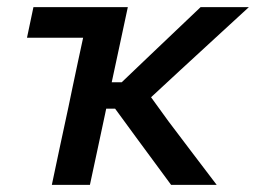

<svg xmlns="http://www.w3.org/2000/svg" viewBox="-20 -517 716 537"><path d="M125 0Q136.5 -54.5 147.2 -105Q158 -155.5 171.5 -218L182.5 -271Q191 -311 198.2 -345.2Q205.5 -379.5 212.5 -411.5H55.5L73.5 -497H337.5Q326 -443.5 315.2 -392.8Q304.5 -342 292.5 -287H320.5L398 -361Q433.5 -395 469.5 -429Q505.5 -463 541 -497H676Q628 -453 580.2 -409Q532.5 -365 484 -320.5L402.5 -245L451 -178Q484.5 -133.5 518.5 -88.8Q552.5 -44 586 0H458.5Q434.5 -32.5 410.5 -65.2Q386.5 -98 362 -131L302 -213H277L274 -198.5Q262.5 -144.5 252.5 -97.8Q242.5 -51 231.5 0Z"/></svg>

Font: Commissioner Medium
Style: Italic
Weight: 500
Italic angle: -12°
Designer: Kostas Bartsokas
Foundry: Kostas Bartsokas
Version: Version 1.000; ttfautohint (v1.8.3)